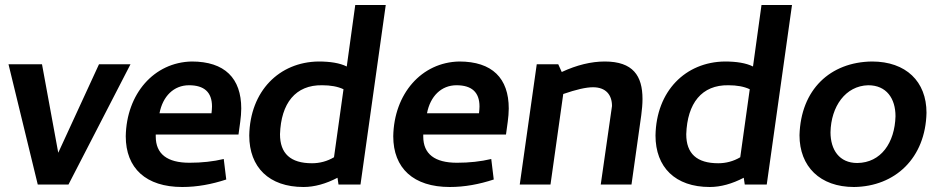

<svg xmlns="http://www.w3.org/2000/svg" viewBox="-20 -738 3761 768"><path d="M502 -481H376L213 -127L148 -481H14L131 0H254Z M828 -312C828 -304 827 -295 826 -285H618C631 -353 675 -397 736 -397C796 -397 828 -370 828 -312ZM483 -193C483 -65 564 10 709 10C769 10 827 -1 885 -20L875 -102C833 -92 787 -87 738 -87C649 -87 603 -122 603 -192V-200H934C938 -232 945 -270 945 -304C945 -425 879 -492 747 -492C596 -489 486 -363 483 -193Z M1269 -397C1302 -397 1331 -392 1354 -381L1316 -109C1289 -93 1259 -85 1228 -85C1142 -85 1100 -124 1100 -201C1104 -325 1162 -399 1269 -397ZM977 -196C977 -69 1056 10 1194 10C1238 10 1284 -3 1330 -27L1334 0H1422L1523 -718H1401L1367 -472C1339 -486 1301 -492 1254 -492C1097 -490 980 -374 977 -196Z M1898 -312C1898 -304 1897 -295 1896 -285H1688C1701 -353 1745 -397 1806 -397C1866 -397 1898 -370 1898 -312ZM1553 -193C1553 -65 1634 10 1779 10C1839 10 1897 -1 1955 -20L1945 -102C1903 -92 1857 -87 1808 -87C1719 -87 1673 -122 1673 -192V-200H2004C2008 -232 2015 -270 2015 -304C2015 -425 1949 -492 1817 -492C1666 -489 1556 -363 1553 -193Z M2428 -314 2383 0H2506L2545 -277C2548 -300 2550 -322 2550 -342C2550 -435 2512 -492 2399 -492C2345 -492 2287 -478 2227 -450L2213 -481H2127L2059 0H2182L2233 -362C2285 -380 2324 -389 2352 -389C2404 -389 2428 -358 2428 -314Z M2894 -397C2927 -397 2956 -392 2979 -381L2941 -109C2914 -93 2884 -85 2853 -85C2767 -85 2725 -124 2725 -201C2729 -325 2787 -399 2894 -397ZM2602 -196C2602 -69 2681 10 2819 10C2863 10 2909 -3 2955 -27L2959 0H3047L3148 -718H3026L2992 -472C2964 -486 2926 -492 2879 -492C2722 -490 2605 -374 2602 -196Z M3409 -86C3337 -86 3302 -139 3302 -209C3304 -312 3362 -395 3453 -397C3526 -397 3562 -344 3562 -273C3559 -167 3504 -87 3409 -86ZM3686 -287C3686 -412 3604 -492 3468 -492C3301 -490 3183 -380 3178 -197C3178 -72 3260 10 3396 10C3561 8 3682 -106 3686 -287Z"/></svg>

Font: Cantarell
Style: BoldOblique
Weight: 700
Italic angle: -8°
Designer: Dave Crossland
Version: Version 0.024